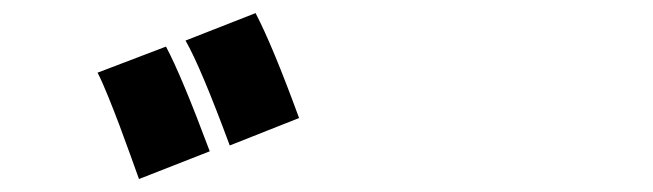

<svg xmlns="http://www.w3.org/2000/svg" viewBox="-20 -841 996 293"><path d="M233.3 -769.9Q256.7 -726.2 300.1 -610.1L192.1 -567.8Q188.9 -577.1 178.8 -604.8Q168.7 -632.5 161.8 -651.1Q154.8 -669.7 145.4 -693Q136 -716.3 128.9 -730.1ZM370 -821Q396 -771.3 436.4 -660.9L330.6 -619Q285.9 -739.7 263.1 -779.1Z"/></svg>

Font: Karasuma Gothic
Style: Italic
Weight: 900
Italic angle: -9.39999°
Designer: Rasmus Andersson / Ryoko Nishizuka
Foundry: Genbu
Version: Version 1.00